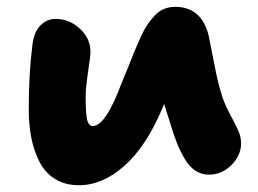

<svg xmlns="http://www.w3.org/2000/svg" viewBox="-20 -528 763 567"><path d="M212.9 19Q172.4 19 142.8 0.7Q113.3 -17.6 96.7 -50Q80.1 -82.5 72.5 -121.1Q64.9 -159.7 64.9 -206.1Q64.9 -311.5 76.2 -398.9Q81.1 -435.1 100.1 -453.6Q119.1 -472.2 144 -472.2Q184.6 -472.2 215.8 -443.4Q247.1 -414.6 247.1 -375Q247.1 -361.8 240 -314.9Q232.9 -268.1 232.9 -242.2Q232.9 -183.1 239.3 -168Q244.1 -155.8 253.9 -155.8Q292 -155.8 338.9 -282.2Q347.2 -301.3 358.4 -329.6Q369.6 -357.9 377.2 -376.5Q384.8 -395 395 -417.7Q405.3 -440.4 415 -454.8Q424.8 -469.2 437.3 -482.4Q449.7 -495.6 464.6 -501.7Q479.5 -507.8 497.1 -507.8Q575.2 -507.8 596.2 -422.9Q598.1 -415 610.8 -349.1Q623.5 -283.2 630.9 -261.2Q639.6 -228 655.5 -198Q671.4 -168 681.6 -147Q691.9 -126 691.9 -105Q691.9 -68.8 663.3 -40.5Q634.8 -12.2 597.2 -12.2Q575.2 -12.2 557.4 -23.7Q539.6 -35.2 525.6 -58.6Q511.7 -82 501.5 -108.2Q491.2 -134.3 480 -172.9Q476.6 -182.6 471.4 -199.5Q466.3 -216.3 464.8 -221.2Q463.9 -218.8 461.9 -214.1Q460 -209.5 459 -207Q411.6 -95.2 347.2 -38.1Q282.7 19 212.9 19Z"/></svg>

Font: Shantell Sans Irregular
Style: Regular
Weight: 800
Designer: Stephen Nixon, Anya Danilova, Shantell Martin
Foundry: Arrow Type
Version: Version 1.006;[9816181b4]